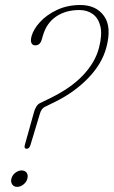

<svg xmlns="http://www.w3.org/2000/svg" viewBox="-20 -738 453 766"><path d="M116 -292Q119 -303 125 -312.8Q131 -322.5 139.5 -326.5L178.5 -345.5Q263 -386.5 311.5 -438Q360 -489.5 375 -547.5Q388.5 -599.5 380.5 -632.8Q372.5 -666 350 -682Q327.5 -698 296.5 -698Q242.5 -698 204.2 -672.2Q166 -646.5 151.5 -597L146 -578.5Q139.5 -557 120.5 -557Q110 -557 105.5 -566.2Q101 -575.5 106 -594Q113.5 -621.5 139.8 -650.2Q166 -679 207.5 -698.5Q249 -718 300.5 -718Q363.5 -718 395 -674.2Q426.5 -630.5 404 -547.5Q386.5 -483 332.2 -426.8Q278 -370.5 201.5 -332.5L158.5 -311.5Q145.5 -305 139.5 -285.5L101.5 -159.5Q97 -144.5 86.5 -144.5Q75 -144.5 79 -159.5ZM48.5 7.5Q35.5 7.5 28.8 -2.2Q22 -12 25.5 -25.5Q29.5 -40 41.5 -49Q53.5 -58 66 -58Q80 -58 86.5 -48.5Q93 -39 89 -24.5Q85.5 -11.5 73.5 -2Q61.5 7.5 48.5 7.5Z"/></svg>

Font: Fraunces 144pt S100 Thin
Style: Italic
Weight: 100
Italic angle: -16°
Version: Version 1.000; ttfautohint (v1.8.3)